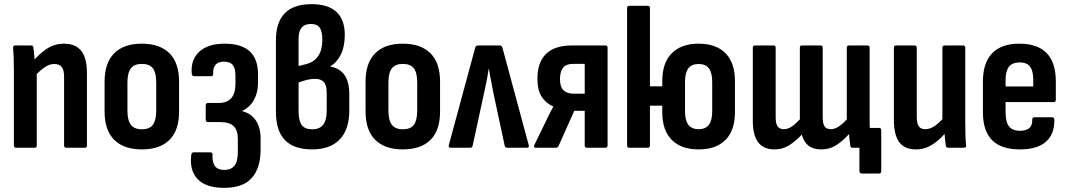

<svg xmlns="http://www.w3.org/2000/svg" viewBox="-20 -711 5139 924"><path d="M298.8 0Q288.4 0 288.4 -10.9V-342.9Q288.4 -374.7 277 -388.8Q265.7 -403 241 -403Q218.7 -403 196.5 -388.3Q174.3 -373.6 146.9 -344.7L136.2 -412.9Q169.4 -453 206.3 -476.9Q243.2 -500.8 288.5 -500.8Q343.4 -500.8 370.9 -466.3Q398.4 -431.8 398.4 -358.9V-10.9Q398.4 0 388 0ZM57.3 0Q46.9 0 46.9 -10.9V-367Q46.9 -402 45.9 -430.8Q44.9 -459.5 42.9 -478.8Q41.9 -492.3 52.3 -492.3H130.2Q139.2 -492.3 140.6 -481.8Q143.2 -465.8 145.4 -438.7Q147.6 -411.6 148.6 -393.6L156.9 -366.2V-10.9Q156.9 0 146.5 0Z M662.6 8Q576.4 8 529.9 -37.9Q483.3 -83.8 483.3 -174.2V-318Q483.3 -408.5 529.6 -454.6Q575.8 -500.8 662.6 -500.8Q749.3 -500.8 795.6 -454.6Q841.8 -408.5 841.8 -318V-174.2Q841.8 -83.8 795.8 -37.9Q749.8 8 662.6 8ZM662.6 -88.8Q699.5 -88.8 715.7 -110.3Q731.8 -131.8 731.8 -178.7V-313.1Q731.8 -361 715.7 -382.2Q699.5 -403.5 662.6 -403.5Q626.7 -403.5 610 -382.2Q593.3 -361 593.3 -313.1V-178.7Q593.3 -131.8 610 -110.3Q626.7 -88.8 662.6 -88.8Z M1058.4 193Q972.3 193 932 151.8Q891.7 110.6 900.1 36.2Q901.6 22.2 911 22.2H992.5Q1003.8 22.2 1002.9 35.2Q1000.9 70.2 1014.5 88.5Q1028.2 106.8 1058.9 106.8Q1091.8 106.8 1108.2 86.7Q1124.6 66.6 1124.6 20.3V-42.1Q1124.6 -83.8 1104.7 -103.7Q1084.8 -123.5 1039.1 -123.5H979.9Q975.9 -123.5 973 -126.8Q970 -130 970 -134.9V-204.6Q970 -209.1 973 -212.3Q975.9 -215.5 979.9 -215.5H1032.7Q1072.8 -215.5 1093 -238.7Q1113.1 -261.9 1113.1 -306.2V-346.1Q1113.1 -382.3 1100.2 -398.3Q1087.3 -414.2 1057.5 -414.2Q1029.2 -414.2 1016.8 -398.8Q1004.5 -383.5 1005.9 -356.4Q1006.4 -350.9 1003.7 -347.6Q1001 -344.4 997 -344.4H914.1Q903.7 -344.4 902.7 -357.9Q897.2 -422.9 938.8 -461.8Q980.3 -500.8 1061.5 -500.8Q1141.5 -500.8 1181.6 -464.1Q1221.6 -427.4 1221.6 -354.6V-311.4Q1221.6 -264.9 1201.9 -229.7Q1182.2 -194.5 1145.8 -177.5V-176Q1188.7 -165 1211.4 -131Q1234.1 -97 1234.1 -45.6V9Q1234.1 97.2 1192 145.1Q1149.9 193 1058.4 193Z M1482.1 8Q1394.4 8 1351.2 -36.9Q1307.9 -81.8 1307.9 -172.7V-518.1Q1307.9 -603.3 1350.5 -647.2Q1393.1 -691 1478.7 -691Q1559.3 -691 1599.3 -653.6Q1639.3 -616.2 1639.3 -543.1Q1639.3 -488.1 1621 -450Q1602.8 -412 1570.3 -392.1V-390.6Q1615.4 -382.6 1638.1 -349.8Q1660.9 -317 1660.9 -258.4V-177.2Q1660.9 -87.8 1614.8 -39.9Q1568.8 8 1482.1 8ZM1482.6 -88.8Q1519 -88.8 1535.6 -111.3Q1552.3 -133.7 1552.3 -178.7V-264.3Q1552.3 -300.7 1538.4 -316.2Q1524.6 -331.6 1494.8 -331.6Q1478.1 -331.6 1457.9 -326.8Q1437.7 -322 1416.9 -313.9V-176.7Q1416.9 -131.2 1431.6 -110Q1446.2 -88.8 1482.6 -88.8ZM1416.9 -393.2 1458.6 -403.9Q1493.4 -414 1512.3 -442.8Q1531.2 -471.7 1531.2 -519.5Q1531.2 -559.9 1518.6 -577.8Q1505.9 -595.7 1476.1 -595.7Q1446.8 -595.7 1431.8 -578.3Q1416.9 -560.8 1416.9 -525.5Z M1918.6 8Q1832.4 8 1785.9 -37.9Q1739.3 -83.8 1739.3 -174.2V-318Q1739.3 -408.5 1785.6 -454.6Q1831.8 -500.8 1918.6 -500.8Q2005.3 -500.8 2051.6 -454.6Q2097.8 -408.5 2097.8 -318V-174.2Q2097.8 -83.8 2051.8 -37.9Q2005.8 8 1918.6 8ZM1918.6 -88.8Q1955.5 -88.8 1971.7 -110.3Q1987.8 -131.8 1987.8 -178.7V-313.1Q1987.8 -361 1971.7 -382.2Q1955.5 -403.5 1918.6 -403.5Q1882.7 -403.5 1866 -382.2Q1849.3 -361 1849.3 -313.1V-178.7Q1849.3 -131.8 1866 -110.3Q1882.7 -88.8 1918.6 -88.8Z M2148 0Q2137.1 0 2140 -12.9L2266.5 -479.8Q2269.5 -492.3 2280 -492.3H2383.9Q2395.4 -492.3 2398.4 -479.8L2524.4 -12.9Q2527.4 0 2517 0H2420.5Q2412.1 0 2409.1 -8.9L2356.4 -254.1Q2350.9 -285 2344.6 -315.4Q2338.2 -345.7 2333.2 -379.1H2331.7Q2326.7 -345.7 2320.6 -315.1Q2314.5 -284.5 2307.5 -254.1L2254.4 -8.9Q2252.4 0 2243 0Z M2558.3 0Q2545.9 0 2551.8 -13.9L2605.3 -123.9Q2613.8 -142 2623.1 -160.5Q2632.3 -179 2642.3 -197.1V-198.6Q2605.9 -215 2586.1 -246.5Q2566.3 -278 2566.3 -332Q2566.3 -411 2607.8 -451.6Q2649.2 -492.3 2733.8 -492.3H2893.6Q2904 -492.3 2904 -481.4V-10.9Q2904 0 2893.6 0H2804.9Q2794 0 2794 -10.9V-177.8H2743.6L2668.3 -8.9Q2664.3 0 2655.9 0ZM2741 -260.1H2794V-403.7H2739.5Q2704.7 -403.7 2689.8 -385.1Q2674.9 -366.4 2674.9 -330.2Q2674.9 -292.8 2692 -276.5Q2709.2 -260.1 2741 -260.1Z M2997.9 -408.4V-672.1Q2997.9 -683 3008.3 -683H3097.5Q3107.9 -683 3107.9 -672.1V-408.4ZM3341.8 8Q3258.6 8 3212.8 -37.9Q3167.1 -83.8 3167.1 -171.7V-320.6Q3167.1 -408.5 3212.8 -454.6Q3258.6 -500.8 3341.8 -500.8Q3426.5 -500.8 3471.7 -454.6Q3517 -408.5 3517 -320.6V-171.7Q3517 -83.8 3471.7 -37.9Q3426.5 8 3341.8 8ZM3008.3 0Q2997.9 0 2997.9 -10.9V-481.4Q2997.9 -492.3 3008.3 -492.3H3097.5Q3107.9 -492.3 3107.9 -481.4V-295.5H3212.4V-202.6H3107.9V-10.9Q3107.9 0 3097.5 0ZM3341.8 -89.3Q3376.2 -89.3 3391.8 -110.8Q3407.5 -132.2 3407.5 -176.1V-316.2Q3407.5 -360.5 3391.8 -381.8Q3376.2 -403 3341.8 -403Q3308.4 -403 3292.5 -381.8Q3276.6 -360.5 3276.6 -316.2V-176.1Q3276.6 -132.2 3292.5 -110.8Q3308.4 -89.3 3341.8 -89.3Z M4126.4 124Q4121.9 124 4119 120.7Q4116 117.5 4116 112V0H4091.7L4165.1 -95.3H4210.6Q4221 -95.3 4221 -83.9V112Q4221 124 4210.6 124ZM3707.2 8Q3654.4 8 3628.6 -26.2Q3602.9 -60.4 3602.9 -129.3V-481.4Q3602.9 -492.3 3613.3 -492.3H3702.5Q3712.9 -492.3 3712.9 -481.4V-145.4Q3712.9 -116.6 3722.2 -102.9Q3731.6 -89.3 3752.3 -89.3Q3770.5 -89.3 3789 -101.2Q3807.4 -113.2 3829.3 -136.6V-481.4Q3829.3 -492.3 3839.2 -492.3H3929.3Q3939.3 -492.3 3939.3 -481.4V-145.4Q3939.3 -116.6 3948.4 -102.9Q3957.5 -89.3 3978.7 -89.3Q3996.4 -89.3 4015.1 -101.2Q4033.8 -113.2 4055.2 -136.6V-481.4Q4055.2 -492.3 4065.6 -492.3H4155.2Q4165.1 -492.3 4165.1 -481.4V-125.3Q4165.1 -90.7 4166.4 -62.3Q4167.7 -33.8 4169.7 -13Q4172.1 0 4159.7 0H4082.3Q4073.4 0 4072.4 -9Q4070.4 -21.5 4068.7 -36.2Q4066.9 -51 4065.9 -66Q4035.3 -31.9 4003.9 -11.9Q3972.4 8 3932.6 8Q3894.2 8 3871.4 -9.6Q3848.6 -27.1 3838.7 -63.2Q3808 -30.5 3776.8 -11.2Q3745.6 8 3707.2 8Z M4389.2 8Q4333.3 8 4307.6 -26.7Q4281.9 -61.5 4281.9 -133.9V-481.4Q4281.9 -492.3 4292.3 -492.3H4381.5Q4391.9 -492.3 4391.9 -481.4V-149.8Q4391.9 -116.5 4401.7 -102.9Q4411.6 -89.3 4432.3 -89.3Q4456.6 -89.3 4479.8 -105.7Q4503 -122.2 4528.9 -152.7L4539.1 -82.4Q4508 -42.4 4469.8 -17.2Q4431.6 8 4389.2 8ZM4543.5 0Q4533.6 0 4531.6 -10Q4529.1 -28 4526.9 -52.6Q4524.6 -77.2 4524.6 -95.1L4515.3 -126.1V-481.4Q4515.3 -492.3 4525.7 -492.3H4614.4Q4625.3 -492.3 4625.3 -481.4V-125.3Q4625.3 -90.7 4626.1 -62.5Q4626.9 -34.3 4629.3 -12.4Q4631.3 0 4619.4 0Z M4888.1 8Q4799 8 4754.7 -36.2Q4710.3 -80.4 4710.3 -171.3V-318.2Q4710.3 -409 4754.9 -454.9Q4799.4 -500.8 4885.5 -500.8Q4973.6 -500.8 5017.4 -455.1Q5061.2 -409.5 5061.2 -318.3V-231.2Q5061.2 -219.7 5051.3 -219.7H4819.4V-171.2Q4819.4 -124.1 4835.8 -102.9Q4852.2 -81.6 4888.6 -81.6Q4918.9 -81.6 4934 -95Q4949.2 -108.4 4947.6 -135.5Q4947.6 -146.5 4958 -146.5H5043.8Q5052.2 -146.5 5054.2 -135.6Q5055.3 -65.4 5013.4 -28.7Q4971.6 8 4888.1 8ZM4819.4 -294.8H4952.6V-326.3Q4952.6 -370.3 4937 -390.5Q4921.3 -410.7 4887.5 -410.7Q4852.2 -410.7 4835.8 -390.2Q4819.4 -369.7 4819.4 -326.3Z"/></svg>

Font: Sofia Sans Condensed
Style: Regular
Weight: 400
Designer: Botio Nikoltchev, Ani Petrova
Foundry: lettersoup
Version: Version 4.100